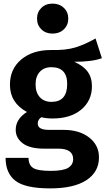

<svg xmlns="http://www.w3.org/2000/svg" viewBox="-20 -823 584 1063"><path d="M209 -779.5Q233 -803 271 -803Q309 -803 333.5 -779.5Q358 -756 358 -720Q358 -684 333.5 -660.5Q309 -637 271 -637Q233 -637 209 -660.5Q185 -684 185 -720Q185 -756 209 -779.5ZM509 -610 544 -501Q492 -481 391 -481Q441 -459 465 -426.5Q489 -394 489 -345Q489 -266 430 -216.5Q371 -167 271 -167Q236 -167 209 -174Q189 -161 189 -139Q189 -104 250 -104H331Q420 -104 474 -61.5Q528 -19 528 48Q528 129 458.5 174.5Q389 220 258 220Q120 220 65.5 178Q11 136 11 51H138Q138 90 163 106.5Q188 123 261 123Q330 123 357.5 106Q385 89 385 58Q385 0 302 0H224Q145 0 106 -29.5Q67 -59 67 -104Q67 -164 129 -203Q35 -254 35 -354Q35 -441 97.5 -493.5Q160 -546 261 -546Q343 -544 396 -560Q449 -576 509 -610ZM264 -451Q224 -451 200.5 -425.5Q177 -400 177 -356Q177 -311 200.5 -285Q224 -259 265 -259Q352 -259 352 -358Q352 -451 264 -451Z"/></svg>

Font: Fira Sans SemiBold
Style: Regular
Weight: 600
Designer: bBox Type GmbH & Carrois Corporate GbR & Edenspiekermann AG
Foundry: bBox Type GmbH & Carrois Corporate GbR & Edenspiekermann AG
Version: Version 4.301;PS 004.301;hotconv 1.0.88;makeotf.lib2.5.64775